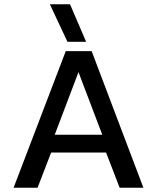

<svg xmlns="http://www.w3.org/2000/svg" viewBox="-20 -885 740 905"><path d="M298 -688 215 -865H310L386 -688ZM44 0 290 -644H412L656 0H544L480 -166H221L157 0ZM238 -250H462L350 -545Z"/></svg>

Font: Kanit
Style: Regular
Weight: 400
Designer: Katatrad Team
Foundry: CadsonDemak
Version: Version 2.000; ttfautohint (v1.8.3)